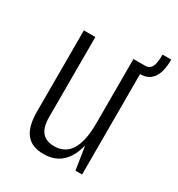

<svg xmlns="http://www.w3.org/2000/svg" viewBox="-153 -719 763 825"><g transform="rotate(30 228.5 -306.0)"><path d="M126 -142Q126 -93 146 -69Q166 -45 207 -45Q261 -45 288 -89Q315 -133 315 -221L333 -289V-229Q333 -112 296 -52.5Q259 7 184 7Q125 7 97 -28.5Q69 -64 69 -136V-540H126ZM372 0H339L315 -154V-540H372ZM372 -540Q395 -540 404.5 -558.5Q414 -577 414 -619H457Q457 -498 372 -498Z"/></g></svg>

Font: Pathway Extreme Condensed Thin
Style: Regular
Weight: 250
Width: 3
Version: Version 1.001;gftools[0.9.26]